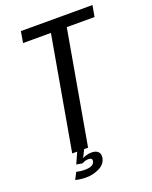

<svg xmlns="http://www.w3.org/2000/svg" viewBox="-151 -757 775 978"><g transform="rotate(-20 237.0 -268.0)"><path d="M118 0 226 -614H75L85.5 -675H473.5L462.5 -614H312L204 0ZM143.5 139.5Q113.5 139.5 86 132.5L105 95Q113 97 124.8 98.8Q136.5 100.5 150.5 100.5Q198.5 100.5 204 73.5Q207.5 55.5 185 55.5Q167.5 55.5 150.5 65.5L118 60L145 0H182.5L162 41.5Q171 36.5 184.2 32.8Q197.5 29 212 29Q234 29 246.2 40Q258.5 51 255 73.5Q249 106.5 215.2 123Q181.5 139.5 143.5 139.5Z"/></g></svg>

Font: Anybody
Style: Italic
Weight: 400
Italic angle: -10°
Designer: Tyler Finck
Foundry: Etcetera Type Company
Version: Version 1.010; ttfautohint (v1.8.3) -l 8 -r 50 -G 200 -x 14 